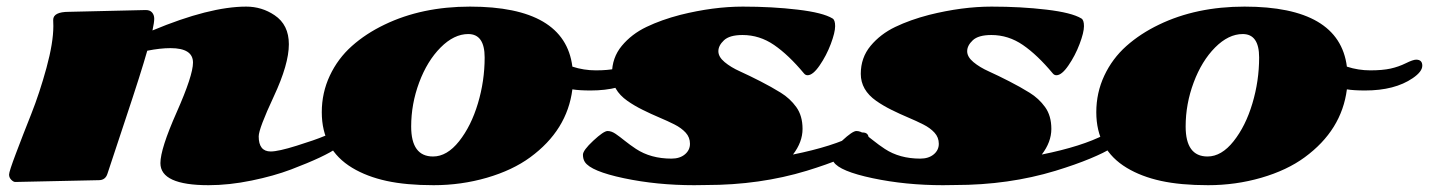

<svg xmlns="http://www.w3.org/2000/svg" viewBox="-20 -538 4302 578"><path d="M994.6 -139.2Q1012.7 -139.2 1012.7 -122.3Q1012.7 -105.5 994.9 -92.8Q977.1 -80.1 942.4 -63.7Q907.7 -47.4 856.2 -27.8Q804.7 -8.3 737.1 5.6Q669.4 19.5 607.9 19.5Q462.9 19.5 462.9 -46.9Q462.9 -89.8 512 -200.4Q561 -311 561 -349.6Q561 -393.1 493.2 -393.1Q462.4 -393.1 423.3 -385.3Q404.8 -319.8 357.2 -177.2Q309.6 -34.7 303.5 -15.1Q297.4 4.4 277.3 4.4L25.9 9.8Q20.5 9.8 13.9 3.2Q7.3 -3.4 7.3 -12.5Q7.3 -21.5 28.1 -76.4Q48.8 -131.3 74 -194.6Q99.1 -257.8 119.9 -333.7Q140.6 -409.7 140.6 -459.5L140.1 -478Q140.1 -502.4 187.5 -502.4L418.9 -507.8Q431.6 -507.8 438 -500.2Q444.3 -492.7 444.3 -481.7Q444.3 -470.7 439 -446.3Q610.8 -518.1 721.2 -518.1Q768.1 -518.1 806.6 -492.2Q849.6 -463.4 849.6 -404.8Q849.6 -344.7 804.2 -247.6Q758.8 -150.4 758.8 -127.4Q758.8 -82 794.9 -82Q817.9 -82 873.3 -99.4Q928.7 -116.7 955.3 -127.9Q981.9 -139.2 994.6 -139.2Z M1040.5 -32.7Q948.7 -87.9 948.7 -200.2Q948.7 -258.8 972.9 -310.3Q997.1 -361.8 1039.3 -399.4Q1081.5 -437 1137.7 -463.9Q1250 -518.1 1395 -518.1Q1680.2 -518.1 1703.1 -337.4Q1737.3 -326.2 1773.7 -326.2Q1810.1 -326.2 1834.5 -331.5Q1858.9 -336.9 1880.6 -347.7Q1902.3 -358.4 1911.6 -358.4Q1930.2 -358.4 1930.2 -340.3Q1930.2 -322.3 1901.4 -302.7Q1847.2 -265.6 1757.8 -265.6Q1724.1 -265.6 1703.1 -269Q1687.5 -146 1576.2 -64.5Q1522.9 -25.4 1445.6 -2.9Q1368.2 19.5 1285.4 19.5Q1202.6 19.5 1143.6 6.6Q1084.5 -6.3 1040.5 -32.7ZM1217.8 -157.2Q1217.8 -66.9 1283.7 -66.9Q1325.7 -66.9 1362.1 -112.8Q1398.4 -158.7 1418.7 -226.6Q1439 -294.4 1439 -365Q1439 -435.5 1389.6 -435.5Q1346.7 -435.5 1306.4 -395Q1266.1 -354.5 1241.9 -289.8Q1217.8 -225.1 1217.8 -157.2Z M2106 19Q2093.8 19.5 2069.8 19.5Q1957.5 19.5 1858.2 -1.5Q1758.8 -22.5 1740.7 -50.3Q1734.9 -59.1 1734.9 -72.3Q1734.9 -85.4 1766.1 -114.5Q1797.4 -143.6 1809.1 -143.6Q1820.8 -143.6 1833.3 -135Q1845.7 -126.5 1860.8 -114.3Q1876 -102.1 1894.5 -89.8Q1939 -60.5 2001.5 -60.5Q2026.4 -60.5 2041.7 -73.2Q2057.1 -85.9 2057.1 -105.2Q2057.1 -124.5 2044.2 -138.7Q2031.2 -152.8 2010.5 -163.3Q1989.7 -173.8 1964.8 -184.3Q1939.9 -194.8 1914.8 -207.3Q1889.6 -219.7 1868.7 -234.4Q1822.3 -267.1 1822.3 -315.7Q1822.3 -364.3 1851.8 -399.9Q1881.3 -435.5 1926.3 -457Q1971.2 -478.5 2027.8 -493.2Q2127.4 -518.1 2216.1 -518.1Q2304.7 -518.1 2381.1 -509Q2457.5 -500 2486.3 -482.4Q2494.1 -478 2494.1 -459.2Q2494.1 -440.4 2481 -405.5Q2467.8 -370.6 2447.5 -341.1Q2427.2 -311.5 2411.1 -311.5Q2404.8 -311.5 2400.4 -316.9Q2354 -372.6 2310.3 -402.6Q2266.6 -432.6 2215.3 -432.6Q2176.3 -432.6 2159.4 -416.7Q2142.6 -400.9 2142.6 -383.8Q2142.6 -366.7 2161.4 -351.1Q2180.2 -335.4 2208.3 -322.8Q2236.3 -310.1 2269.3 -293.2Q2302.2 -276.4 2330.3 -259Q2358.4 -241.7 2377.2 -215.6Q2396 -189.5 2396 -149.9Q2396 -110.4 2367.2 -72.8Q2488.3 -97.2 2556.6 -132.8Q2568.4 -139.2 2576.7 -139.2Q2595.2 -139.2 2595.2 -120.6Q2595.2 -105 2576.2 -92Q2557.1 -79.1 2513.2 -60.8Q2469.2 -42.5 2408.7 -23.9Q2267.6 19 2106 19Z M2855 19Q2842.8 19.5 2818.8 19.5Q2706.5 19.5 2607.2 -1.5Q2507.8 -22.5 2489.7 -50.3Q2483.9 -59.1 2483.9 -72.3Q2483.9 -85.4 2515.1 -114.5Q2546.4 -143.6 2558.1 -143.6Q2569.8 -143.6 2582.3 -135Q2594.7 -126.5 2609.9 -114.3Q2625 -102.1 2643.6 -89.8Q2688 -60.5 2750.5 -60.5Q2775.4 -60.5 2790.8 -73.2Q2806.2 -85.9 2806.2 -105.2Q2806.2 -124.5 2793.2 -138.7Q2780.3 -152.8 2759.5 -163.3Q2738.8 -173.8 2713.9 -184.3Q2689 -194.8 2663.8 -207.3Q2638.7 -219.7 2617.7 -234.4Q2571.3 -267.1 2571.3 -315.7Q2571.3 -364.3 2600.8 -399.9Q2630.4 -435.5 2675.3 -457Q2720.2 -478.5 2776.9 -493.2Q2876.5 -518.1 2965.1 -518.1Q3053.7 -518.1 3130.1 -509Q3206.5 -500 3235.4 -482.4Q3243.2 -478 3243.2 -459.2Q3243.2 -440.4 3230 -405.5Q3216.8 -370.6 3196.5 -341.1Q3176.3 -311.5 3160.2 -311.5Q3153.8 -311.5 3149.4 -316.9Q3103 -372.6 3059.3 -402.6Q3015.6 -432.6 2964.4 -432.6Q2925.3 -432.6 2908.4 -416.7Q2891.6 -400.9 2891.6 -383.8Q2891.6 -366.7 2910.4 -351.1Q2929.2 -335.4 2957.3 -322.8Q2985.4 -310.1 3018.3 -293.2Q3051.3 -276.4 3079.3 -259Q3107.4 -241.7 3126.2 -215.6Q3145 -189.5 3145 -149.9Q3145 -110.4 3116.2 -72.8Q3237.3 -97.2 3305.7 -132.8Q3317.4 -139.2 3325.7 -139.2Q3344.2 -139.2 3344.2 -120.6Q3344.2 -105 3325.2 -92Q3306.2 -79.1 3262.2 -60.8Q3218.3 -42.5 3157.7 -23.9Q3016.6 19 2855 19Z M3372.1 -32.7Q3280.3 -87.9 3280.3 -200.2Q3280.3 -258.8 3304.4 -310.3Q3328.6 -361.8 3370.8 -399.4Q3413.1 -437 3469.2 -463.9Q3581.5 -518.1 3726.6 -518.1Q4011.7 -518.1 4034.7 -337.4Q4068.8 -326.2 4105.2 -326.2Q4141.6 -326.2 4166 -331.5Q4190.4 -336.9 4212.2 -347.7Q4233.9 -358.4 4243.2 -358.4Q4261.7 -358.4 4261.7 -340.3Q4261.7 -322.3 4232.9 -302.7Q4178.7 -265.6 4089.4 -265.6Q4055.7 -265.6 4034.7 -269Q4019 -146 3907.7 -64.5Q3854.5 -25.4 3777.1 -2.9Q3699.7 19.5 3616.9 19.5Q3534.2 19.5 3475.1 6.6Q3416 -6.3 3372.1 -32.7ZM3549.3 -157.2Q3549.3 -66.9 3615.2 -66.9Q3657.2 -66.9 3693.6 -112.8Q3730 -158.7 3750.2 -226.6Q3770.5 -294.4 3770.5 -365Q3770.5 -435.5 3721.2 -435.5Q3678.2 -435.5 3637.9 -395Q3597.7 -354.5 3573.5 -289.8Q3549.3 -225.1 3549.3 -157.2Z"/></svg>

Font: Sonsie One
Style: Regular
Weight: 400
Designer: Riccardo De Franceschi
Foundry: Sorkin Type Co
Version: Version 1.003